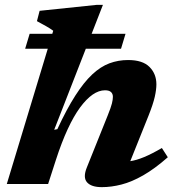

<svg xmlns="http://www.w3.org/2000/svg" viewBox="-20 -757 722 790"><path d="M210 -99 178 0H8L199 -630.5Q192.5 -635.5 185.2 -640Q178 -644.5 169.8 -649.2Q161.5 -654 152 -659Q142.5 -664 132 -670L143 -712.5L378 -737H403.5L203 -223L216 -225.5Q254.5 -308.5 289.8 -363.5Q325 -418.5 359.5 -450.8Q394 -483 430.2 -496.5Q466.5 -510 507 -510Q567 -510 595.2 -481.5Q623.5 -453 623.5 -410Q623.5 -388.5 616.8 -358.5Q610 -328.5 591.5 -282L495.5 -42.5L457.5 -91.5Q486.5 -89.5 514 -93.5Q541.5 -97.5 573.2 -110.8Q605 -124 646 -148L670.5 -110Q616.5 -62.5 569.2 -35.5Q522 -8.5 480 2.2Q438 13 399 13Q355.5 13 338 -7Q320.5 -27 337.5 -68.5L423 -281.5Q436.5 -315 440.5 -331.2Q444.5 -347.5 444.5 -358.5Q444.5 -371 436.8 -378.2Q429 -385.5 412 -385.5Q387 -385.5 361.2 -367.8Q335.5 -350 309.5 -314.8Q283.5 -279.5 258.5 -225.5Q233.5 -171.5 210 -99ZM83.5 -556.5 102 -618H496.5L478 -556.5Z"/></svg>

Font: Newsreader 9pt
Style: Bold Italic
Weight: 700
Italic angle: -17°
Designer: Hugues Gentile
Foundry: Production Type
Version: Version 1.003